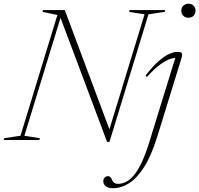

<svg xmlns="http://www.w3.org/2000/svg" viewBox="-52 -738 1051 1012"><path d="M531.5 -38 515.5 -26.5 710 -662.5 628.5 -675.5 631.5 -685H819L816.5 -675.5L730.5 -662.5L525 10H512.5L261 -660L274.5 -668.5L76.5 -22.5L158 -9.5L155.5 0H-32.5L-29.5 -9.5L56 -22.5L250.5 -659L172 -675.5L175 -685H289.5ZM903.5 -682Q903.5 -692 908.2 -700.2Q913 -708.5 921.5 -713.5Q930 -718.5 941 -718.5Q959 -718.5 968.8 -707.8Q978.5 -697 978.5 -682Q978.5 -671.5 974.2 -663Q970 -654.5 961.5 -649.5Q953 -644.5 941 -644.5Q924 -644.5 913.8 -655.2Q903.5 -666 903.5 -682ZM776.5 -16.5Q745.5 83 707.8 142.2Q670 201.5 628.2 227.8Q586.5 254 544.5 254Q517.5 254 505 243.2Q492.5 232.5 492.5 218Q492.5 205 499.8 197.8Q507 190.5 517.5 190.5Q525 190.5 530 195.8Q535 201 539 211.5Q543 221 550.5 226Q558 231 569.5 231Q592 231 613.2 220Q634.5 209 655 184.2Q675.5 159.5 695.2 117.5Q715 75.5 734 14L876.5 -447.5L883 -432.5Q867.5 -434.5 845 -427.2Q822.5 -420 792.2 -398Q762 -376 722.5 -332.5L715 -339.5Q752 -387.5 783 -414.8Q814 -442 839.2 -453.2Q864.5 -464.5 883 -464.5Q896.5 -464.5 902.2 -461.2Q908 -458 908 -450Q908 -442 903.5 -428Z"/></svg>

Font: Newsreader 36pt ExtraLight
Style: Italic
Weight: 250
Italic angle: -17°
Designer: Hugues Gentile
Foundry: Production Type
Version: Version 1.003